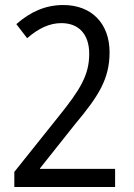

<svg xmlns="http://www.w3.org/2000/svg" viewBox="-20 -744 532 764"><path d="M212 -279 37 -60V0H438V-72H139V-74L278 -249C370 -359 416 -428 416 -536C416 -650 345 -724 232 -724C162 -724 102 -698 45 -648L88 -592C134 -632 178 -652 224 -652C295 -652 335 -606 335 -530C335 -446 300 -388 212 -279Z"/></svg>

Font: Noto Sans Oriya Cond
Style: Regular
Weight: 400
Width: 3
Designer: Amélie Bonet and Sol Matas
Foundry: Google LLC
Version: Version 2.006